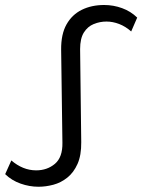

<svg xmlns="http://www.w3.org/2000/svg" viewBox="-49 -726 558 753"><path d="M102 6.4Q66.4 6.4 31.5 -6Q-3.3 -18.3 -28.7 -43L-4.5 -96.8Q17.2 -78 41.8 -67.9Q66.4 -57.9 92.8 -57.9Q136 -57.9 166.4 -83.5Q196.8 -109.2 195.8 -166.4L190.8 -531.3Q190.2 -591.8 211.9 -630.3Q233.6 -668.7 271.9 -687.6Q310.2 -706.4 359.4 -706.4Q396.1 -706.4 429.9 -694Q463.7 -681.7 489.1 -657L465.5 -602.6Q443.4 -622.3 418.3 -631.9Q393.2 -641.5 368.6 -641.5Q342.5 -641.5 318.6 -631.7Q294.6 -621.9 279.9 -598.5Q265.2 -575.1 265.2 -533.6L269.6 -168.7Q270.2 -117.2 255.1 -83.2Q240 -49.3 215 -29.4Q190.1 -9.5 160.3 -1.5Q130.5 6.4 102 6.4Z"/></svg>

Font: Montserrat Thin
Style: Regular
Weight: 100
Designer: Julieta Ulanovsky
Foundry: Julieta Ulanovsky
Version: Version 9.000